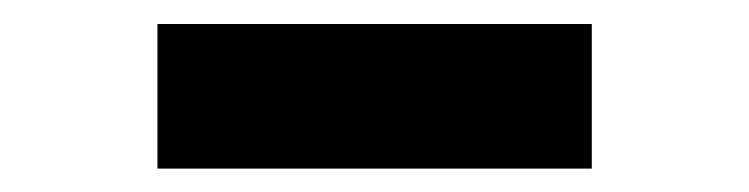

<svg xmlns="http://www.w3.org/2000/svg" viewBox="-20 -792 640 164"><path d="M114.5 -648V-771.5H485.5V-648Z"/></svg>

Font: Encode Sans Semi Condensed Black
Style: Regular
Weight: 900
Width: 4
Designer: Multiple Designers
Foundry: Impallari Type
Version: Version 3.000; ttfautohint (v1.8.3) -l 8 -r 50 -G 200 -x 14 